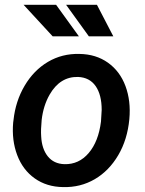

<svg xmlns="http://www.w3.org/2000/svg" viewBox="-20 -760 597 790"><path d="M35.6 -266.1Q43.9 -343.8 81.3 -407.2Q118.7 -470.7 177.2 -505.4Q235.8 -540 307.1 -538.1Q375 -537.1 424.3 -502Q473.6 -466.8 496.3 -405.8Q519 -344.7 512.2 -270Q504.4 -186 466.6 -121.6Q428.7 -57.1 369.9 -22.7Q311 11.7 239.3 9.8Q171.9 8.8 122.8 -26.1Q73.7 -61 50.8 -121.8Q27.8 -182.6 34.2 -255.9ZM149.4 -199.2Q151.9 -147.9 176.5 -116.9Q201.2 -85.9 245.1 -84.5Q304.7 -83 345 -130.4Q385.3 -177.7 395.5 -259.8L398.4 -307.6Q398.4 -370.1 373.5 -405.8Q348.6 -441.4 301.3 -443.4Q227.1 -445.3 184.1 -370.6Q158.2 -325.2 151.4 -266.1Q147.5 -225.1 149.4 -199.2ZM304.7 -610.4H196.8L77.1 -740.2H210.9ZM446.3 -610.4H345.7L252 -740.2H378.9Z"/></svg>

Font: Roboto Medium
Style: Italic
Weight: 500
Italic angle: -12°
Designer: Google
Version: Version 2.134; 2016